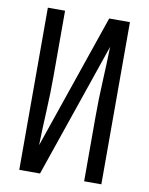

<svg xmlns="http://www.w3.org/2000/svg" viewBox="-83 -796 666 857"><g transform="rotate(10 250.0 -367.5)"><path d="M64 0V-735H142V-441Q142 -362 138 -283Q134 -204 132 -124L342 -735H436V0H358V-294Q358 -373 362 -452Q366 -531 368 -611L158 0Z"/></g></svg>

Font: HulyMono
Style: Regular
Weight: 400
Monospace: yes
Designer: Belleve Invis
Foundry: Belleve Invis
Version: Version 33.2.5; ttfautohint (v1.8.4)